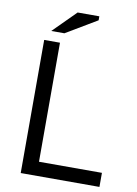

<svg xmlns="http://www.w3.org/2000/svg" viewBox="-93 -911 691 971"><g transform="rotate(10 252.5 -425.0)"><path d="M487.3 -72.3Q406.2 -72.3 164.1 -72.3Q164.1 -224.6 164.1 -683.6Q143.6 -683.6 83 -683.6Q83 -512.7 83 0Q183.6 0 487.3 0Q487.3 -17.6 487.3 -72.3ZM110.4 -734.4Q127 -734.4 177.7 -734.4Q217.8 -757.8 336.9 -829.1Q336.9 -834 336.9 -849.6Q309.6 -849.6 225.6 -849.6Q196.3 -821.3 110.4 -734.4Z"/></g></svg>

Font: Aptus Gothic JP
Style: Medium
Weight: 400
Designer: Fuminori Ogawa / Motoya
Version: Version 1